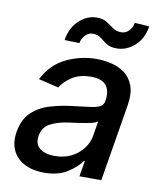

<svg xmlns="http://www.w3.org/2000/svg" viewBox="-85 -816 739 895"><g transform="rotate(10 284.5 -368.5)"><path d="M183.2 12.1Q131.4 12.1 92.7 -7.3Q54 -26.6 35.7 -63.7Q17.4 -100.9 25.9 -154.1Q36.6 -215.9 72.8 -248.9Q109 -282 159.4 -296.5Q209.9 -311.1 262.4 -317.1Q312.1 -323.2 343 -327.1Q373.9 -331 389.7 -339.3Q405.5 -347.7 408.7 -366.5V-369Q416.2 -415.1 395.4 -440.9Q374.6 -466.6 323.5 -466.6Q270.2 -466.6 234.2 -443.2Q198.2 -419.7 181.1 -390.6L85.9 -413.4Q124.3 -487.9 192.5 -520.2Q260.7 -552.6 334.5 -552.6Q367.2 -552.6 402.3 -544.9Q437.5 -537.3 466.4 -516.9Q495.4 -496.4 509.6 -459.2Q523.8 -421.9 513.8 -362.2L453.8 0H350.1L362.9 -74.6H358.7Q338.4 -44 294.7 -16Q251.1 12.1 183.2 12.1ZM219.5 -73.2Q263.8 -73.2 298.1 -90.6Q332.4 -108 353.7 -136.2Q375 -164.4 380.3 -196.7L392 -267Q383.2 -259.6 357.2 -253.9Q331.3 -248.2 302.6 -244.3Q273.8 -240.4 256.4 -237.9Q209.5 -231.9 173.1 -213.6Q136.7 -195.3 130 -152.7Q123.6 -113.3 149 -93.2Q174.4 -73.2 219.5 -73.2ZM242.2 -611.5 171.9 -613.6Q181.1 -672.6 218.8 -707.7Q256.4 -742.9 302.9 -742.9Q332 -742.9 350.3 -731Q368.6 -719.1 385.1 -707Q401.6 -695 425.4 -695Q445.7 -695 461.3 -710.6Q476.9 -726.2 480.1 -749.3L549.4 -744.7Q539.8 -685.4 502.1 -651.5Q464.5 -617.5 417.6 -617.2Q392.8 -617.2 377.5 -624.5Q362.2 -631.7 351.2 -641.3Q340.2 -650.9 327.9 -658.2Q315.7 -665.5 296.9 -665.5Q277.3 -665.5 261.9 -650Q246.4 -634.6 242.2 -611.5Z"/></g></svg>

Font: Inter UI Medium
Style: Italic
Weight: 500
Italic angle: 9.39999°
Designer: Rasmus Andersson
Foundry: rsms
Version: 3.2;8d6f07862